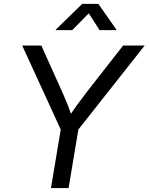

<svg xmlns="http://www.w3.org/2000/svg" viewBox="-20 -960 758 980"><path d="M240.2 0 290 -298.8 93.3 -727.5H190.9L296.9 -492.2Q313.5 -455.1 327.4 -419.7Q341.3 -384.3 354.5 -340.3H317.4Q344.7 -384.8 370.6 -420.4Q396.5 -456.1 424.3 -492.2L608.4 -727.5H718.3L379.9 -298.8L330.1 0ZM348.6 -806.2H264.2L264.6 -808.6L399.9 -940.4H481.9L574.2 -808.6L573.7 -806.2H488.3L433.1 -892.1Z"/></svg>

Font: Inter 24pt
Style: Italic
Weight: 400
Italic angle: -9.3988°
Designer: Rasmus Andersson
Foundry: rsms
Version: Version 4.001;git-66647c0bb